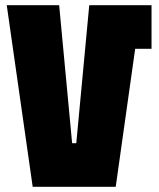

<svg xmlns="http://www.w3.org/2000/svg" viewBox="-20 -720 614 740"><path d="M106 0 6 -700H208L258 -168H274L324 -700H564V-532H501L426 0Z"/></svg>

Font: Tektur Condensed ExtraBold
Style: Regular
Weight: 800
Width: 3
Designer: Adam Jagosz
Foundry: Adam Jagosz
Version: Version 1.005;gftools[0.9.30]